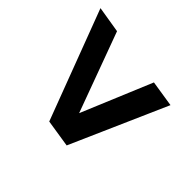

<svg xmlns="http://www.w3.org/2000/svg" viewBox="-120 -702 795 795"><g transform="rotate(-45 278.0 -304.5)"><path d="M469 -60 47 -246 66 -367 548 -549 529 -433 178 -304 487 -175Z"/></g></svg>

Font: Georama Extended SemiBold
Style: Italic
Weight: 600
Width: 7
Italic angle: -9°
Designer: Jean-Baptiste Levee
Foundry: Production Type
Version: Version 1.000